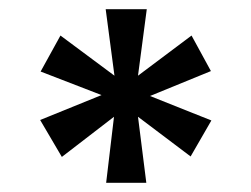

<svg xmlns="http://www.w3.org/2000/svg" viewBox="-20 -756 543 416"><path d="M210 -360 227 -503 114 -416 67 -496 200 -550 68 -601 111 -679 228 -592 209 -736H298L279 -592L395 -679L437 -602L305 -548L438 -495L393 -417L279 -503L297 -360Z"/></svg>

Font: DM Sans 16pt SemiBold
Style: Regular
Weight: 600
Version: Version 4.004;gftools[0.9.30]